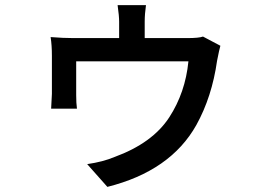

<svg xmlns="http://www.w3.org/2000/svg" viewBox="-20 -649 1040 751"><path d="M842 -470Q838 -457 829 -411Q809 -270 748 -160Q647 20 400 82L321 -7Q383 -16 428 -35Q576 -89 642 -190Q705 -287 717 -409H278V-277Q278 -245 281 -224H180Q183 -272 183 -282V-431Q183 -472 178 -504Q228 -500 268 -500H446V-564Q446 -587 440 -629H551Q546 -594 546 -564V-500H712Q758 -500 774 -506Z"/></svg>

Font: Noto Sans S Chinese Medium
Style: Regular
Weight: 500
Designer: Ryoko NISHIZUKA  (kana & ideographs); Paul D. Hunt (Latin, Greek & Cyrillic); Wenlong ZHANG  (bopomofo); Sandoll Communi
Foundry: Adobe Systems Incorporated
Version: Version 1.000;PS 1;hotconv 1.0.78;makeotf.lib2.5.61930